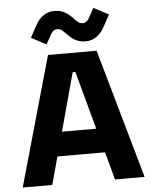

<svg xmlns="http://www.w3.org/2000/svg" viewBox="-61 -984 820 1035"><g transform="rotate(-5 349.0 -467.0)"><path d="M19.5 0H179.5L220.5 -150.5H478L519 0H679L480.5 -700H217.5ZM215 -757.5 242 -807C252 -824.5 262.5 -834.5 279 -834.5C298.5 -834.5 309 -822.5 328.5 -802.5C357 -773 384.5 -755.5 425.5 -755.5C470.5 -755.5 504.5 -778.5 532 -830L564 -889L483 -931.5L456 -882C446.5 -864 435.5 -854.5 419 -854.5C399.5 -854.5 389 -866.5 370 -886.5C341 -916 313.5 -933.5 273 -933.5C228 -933.5 193 -910 166.5 -860.5L134 -800ZM256.5 -281.5 342 -596H356.5L442 -281.5Z"/></g></svg>

Font: MCL Standard Bold
Style: Regular
Weight: 700
Designer: Květoslav Bartoš
Foundry: Florian Karsten
Version: Version 1.001;Glyphs 3.2.3 (3260)